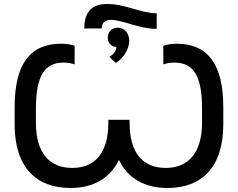

<svg xmlns="http://www.w3.org/2000/svg" viewBox="-20 -927 1186 957"><path d="M487 -785C487 -810 500 -828 532 -828C591 -828 674 -783 761 -783V-861C679 -861 610 -907 512 -907C442 -907 400 -871 400 -785ZM557 -613C599 -639 624 -685 624 -724C624 -761 601 -789 567 -789C537 -789 517 -767 517 -739C517 -714 534 -694 560 -693C560 -675 547 -656 525 -644ZM331 10C443 10 528 -37 573 -130C617 -37 702 10 815 10C987 10 1093 -96 1093 -306V-393C1093 -605 1017 -709 861 -709C837 -709 815 -706 794 -699V-606C811 -612 829 -615 849 -615C946 -615 987 -547 987 -385V-315C987 -165 918 -90 806 -90C693 -90 626 -163 626 -315V-330H520V-315C520 -163 452 -90 340 -90C228 -90 159 -163 159 -315V-385C159 -547 201 -615 296 -615C317 -615 334 -612 352 -606V-699C331 -706 309 -709 284 -709C128 -709 53 -605 53 -393V-306C53 -96 158 10 331 10Z"/></svg>

Font: Fixel Display Medium
Style: Regular
Weight: 500
Designer: AlfaBravo + MacPaw
Foundry: Kyrylo Tkachov, Marchela Mozhyna, Serhii Makarenko, Maria Weinstein, Zakhar Kryvoshyya
Version: Version 1.211